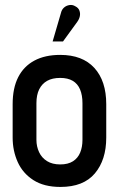

<svg xmlns="http://www.w3.org/2000/svg" viewBox="-20 -729 472 759"><path d="M285 -642Q293 -653 295.5 -664.5Q298 -676 294 -687Q290 -698 278 -704Q267 -711 254.5 -709Q242 -707 233 -699Q224 -691 221 -678L188 -565H229ZM400 -185V-317Q400 -409 353 -460.5Q306 -512 218 -512Q158 -512 116 -489.5Q74 -467 52 -424Q30 -381 30 -317V-185Q30 -133 50 -88.5Q70 -44 112 -17Q154 10 219 10Q310 10 355 -43.5Q400 -97 400 -185ZM306 -321V-176Q306 -148 297 -126Q288 -104 268.5 -91.5Q249 -79 218 -79Q187 -79 166 -92Q145 -105 134.5 -127.5Q124 -150 124 -176V-321Q124 -354 135 -376Q146 -398 166.5 -409.5Q187 -421 218 -421Q248 -421 267.5 -409.5Q287 -398 296.5 -375.5Q306 -353 306 -321Z"/></svg>

Font: Advent Pro SemiBold
Style: Regular
Weight: 600
Designer: VivaRado, Andreas Kalpakidis
Foundry: VivaRado, Andreas Kalpakidis
Version: Version 3.000